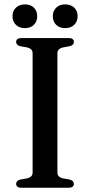

<svg xmlns="http://www.w3.org/2000/svg" viewBox="-20 -878 421 898"><path d="M248.5 -71Q248.5 -60 255 -53.5Q261.5 -47 273.5 -44L306.5 -38Q325.5 -33 325.5 -18Q325.5 -10 319.8 -5Q314 0 301 0H80Q67.5 0 61.5 -5Q55.5 -10 55.5 -18Q55.5 -33 74.5 -38L107.5 -44Q119.5 -47 126 -53.5Q132.5 -60 132.5 -71V-629Q132.5 -640 126 -646.5Q119.5 -653 107.5 -656L74.5 -662Q55.5 -667 55.5 -682Q55.5 -690.5 61.5 -695.2Q67.5 -700 80 -700H301Q314 -700 319.8 -695.2Q325.5 -690.5 325.5 -682Q325.5 -667 306.5 -662L273.5 -656Q261.5 -653 255 -646.5Q248.5 -640 248.5 -629ZM96.5 -746.5Q70.5 -746.5 54.5 -761.8Q38.5 -777 38.5 -802Q38.5 -827 54.5 -842.2Q70.5 -857.5 96.5 -857.5Q123 -857.5 138.5 -842.2Q154 -827 154 -802Q154 -777.5 138.5 -762Q123 -746.5 96.5 -746.5ZM284.5 -746.5Q258.5 -746.5 242.8 -761.8Q227 -777 227 -802Q227 -826.5 242.8 -842Q258.5 -857.5 284.5 -857.5Q311.5 -857.5 327.2 -842.2Q343 -827 343 -802Q343 -777.5 327.2 -762Q311.5 -746.5 284.5 -746.5Z"/></svg>

Font: Fraunces Wonky
Style: Regular
Weight: 400
Version: Version 1.000;[b76b70a41]